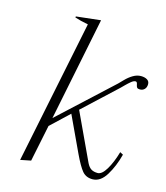

<svg xmlns="http://www.w3.org/2000/svg" viewBox="-108 -793 767 886"><g transform="rotate(15 275.5 -349.5)"><path d="M433 -432 274 -284 380 -57Q389 -39 401 -31.5Q413 -24 432 -24Q452 -24 472.5 -58Q493 -92 508 -144L523 -136Q508 -78 481 -34Q454 10 416 10Q385 10 367 -11.5Q349 -33 324 -86L244 -257L157 -175L121 0L71 10L211 -675Q173 -682 147 -691L148 -696L265 -709L165 -215L417 -448Q422 -453 438 -469.5Q454 -486 472.5 -497Q491 -508 510 -508Q528 -508 539.5 -501Q551 -494 551 -480Q551 -465 542.5 -456Q534 -447 520 -447Q510 -447 506.5 -451.5Q503 -456 501 -467Q499 -478 492 -478Q483 -478 471.5 -468.5Q460 -459 449 -448Q438 -437 433 -432Z"/></g></svg>

Font: Trirong ExtraLight
Style: Italic
Weight: 275
Italic angle: -12°
Designer: Katatrad Team
Foundry: CadsonDemak
Version: Version 1.003